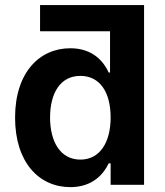

<svg xmlns="http://www.w3.org/2000/svg" viewBox="-20 -748 667 777"><path d="M264.6 9.3C356 9.3 399.9 -44.9 419.9 -86.9H427.7V0H563V-727.5H142.1V-621.6H425.3V-454.6H419.9C400.9 -495.6 358.9 -552.7 264.2 -552.7C141.1 -552.7 41 -456.1 41 -272C41 -91.3 137.7 9.3 264.6 9.3ZM305.2 -102.1C225.1 -102.1 182.6 -173.3 182.6 -272.5C182.6 -371.1 224.1 -440.9 305.2 -440.9C384.3 -440.9 427.7 -375 427.7 -272.5C427.7 -170.4 383.3 -102.1 305.2 -102.1Z"/></svg>

Font: Raveo SemiBold
Style: Regular
Weight: 600
Designer: Jakub Foglar, Rasmus Andersson (Inter)
Foundry: Jakubfoglar.com
Version: Version 1.100;Glyphs 3.2.3 (3260)